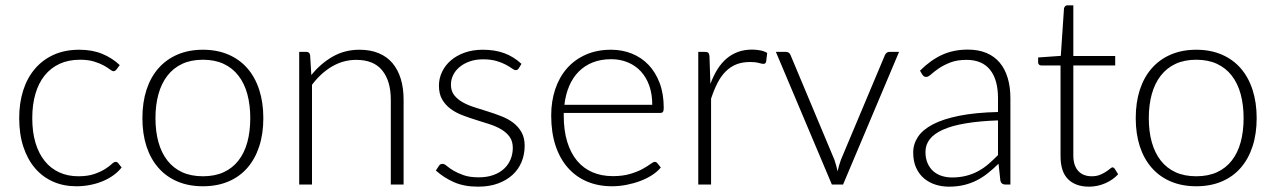

<svg xmlns="http://www.w3.org/2000/svg" viewBox="-20 -692 4785 720"><path d="M416.5 -431Q414 -428.5 411.8 -426.8Q409.5 -425 405.5 -425Q400.5 -425 392 -431.8Q383.5 -438.5 369 -446.5Q354.5 -454.5 332.8 -461.2Q311 -468 280 -468Q237 -468 203.8 -452.8Q170.5 -437.5 147.5 -409Q124.5 -380.5 112.8 -340Q101 -299.5 101 -249Q101 -196.5 113.2 -156Q125.5 -115.5 148 -87.8Q170.5 -60 202.5 -45.5Q234.5 -31 273.5 -31Q309.5 -31 333.8 -39.5Q358 -48 373.8 -58Q389.5 -68 398.5 -76.5Q407.5 -85 413.5 -85Q419.5 -85 423.5 -80L436 -64Q424.5 -49 407 -36Q389.5 -23 367.5 -13.5Q345.5 -4 319.8 1.2Q294 6.5 266 6.5Q218.5 6.5 179.2 -10.8Q140 -28 111.8 -60.8Q83.5 -93.5 67.8 -141Q52 -188.5 52 -249Q52 -306 67 -353Q82 -400 111 -434Q140 -468 181.8 -486.8Q223.5 -505.5 277.5 -505.5Q326 -505.5 363.5 -490Q401 -474.5 429 -448Z M741 -505.5Q794.5 -505.5 836.8 -487.2Q879 -469 908 -435.5Q937 -402 952.2 -354.8Q967.5 -307.5 967.5 -249Q967.5 -190.5 952.2 -143.5Q937 -96.5 908 -63Q879 -29.5 836.8 -11.5Q794.5 6.5 741 6.5Q687.5 6.5 645.2 -11.5Q603 -29.5 573.8 -63Q544.5 -96.5 529.2 -143.5Q514 -190.5 514 -249Q514 -307.5 529.2 -354.8Q544.5 -402 573.8 -435.5Q603 -469 645.2 -487.2Q687.5 -505.5 741 -505.5ZM741 -31Q785.5 -31 818.8 -46.2Q852 -61.5 874.2 -90Q896.5 -118.5 907.5 -158.8Q918.5 -199 918.5 -249Q918.5 -298.5 907.5 -339Q896.5 -379.5 874.2 -408.2Q852 -437 818.8 -452.5Q785.5 -468 741 -468Q696.5 -468 663.2 -452.5Q630 -437 607.8 -408.2Q585.5 -379.5 574.2 -339Q563 -298.5 563 -249Q563 -199 574.2 -158.8Q585.5 -118.5 607.8 -90Q630 -61.5 663.2 -46.2Q696.5 -31 741 -31Z M1147.5 -410.5Q1182 -453.5 1227.2 -479.5Q1272.5 -505.5 1328 -505.5Q1369 -505.5 1400.2 -492.5Q1431.5 -479.5 1452 -455Q1472.5 -430.5 1483 -396Q1493.5 -361.5 1493.5 -318V0H1445.5V-318Q1445.5 -388 1413.5 -427.8Q1381.5 -467.5 1316 -467.5Q1267.5 -467.5 1225.2 -442.8Q1183 -418 1150 -374V0H1102V-497.5H1128.5Q1141 -497.5 1143 -485Z M1925.5 -436Q1921.5 -429 1914 -429Q1908.5 -429 1900 -435.2Q1891.5 -441.5 1877.2 -449.2Q1863 -457 1842 -463.2Q1821 -469.5 1791 -469.5Q1764 -469.5 1741.8 -461.8Q1719.5 -454 1703.8 -441Q1688 -428 1679.5 -410.8Q1671 -393.5 1671 -374.5Q1671 -351 1683 -335.5Q1695 -320 1714.2 -309Q1733.5 -298 1758.5 -290Q1783.5 -282 1809.2 -274Q1835 -266 1860 -256.2Q1885 -246.5 1904.2 -232Q1923.5 -217.5 1935.5 -196.5Q1947.5 -175.5 1947.5 -145.5Q1947.5 -113 1936 -85Q1924.5 -57 1902.2 -36.5Q1880 -16 1847.5 -4Q1815 8 1773 8Q1720.5 8 1682.5 -8.8Q1644.5 -25.5 1614.5 -52.5L1625.5 -69.5Q1628 -73.5 1631.2 -75.5Q1634.5 -77.5 1640 -77.5Q1646.5 -77.5 1655.8 -69.5Q1665 -61.5 1680.5 -52.2Q1696 -43 1718.8 -35Q1741.5 -27 1775 -27Q1806.5 -27 1830.5 -35.8Q1854.5 -44.5 1870.5 -59.5Q1886.5 -74.5 1894.8 -94.8Q1903 -115 1903 -137.5Q1903 -162.5 1891 -179Q1879 -195.5 1859.5 -207Q1840 -218.5 1815.2 -226.5Q1790.5 -234.5 1764.5 -242.5Q1738.5 -250.5 1713.8 -260Q1689 -269.5 1669.5 -284Q1650 -298.5 1638 -319.2Q1626 -340 1626 -371Q1626 -397.5 1637.5 -422Q1649 -446.5 1670.2 -465Q1691.5 -483.5 1722 -494.5Q1752.5 -505.5 1790.5 -505.5Q1836 -505.5 1871.2 -492.5Q1906.5 -479.5 1935.5 -452.5Z M2426 -299Q2426 -339 2414.8 -370.8Q2403.5 -402.5 2383 -424.5Q2362.5 -446.5 2334.2 -458.2Q2306 -470 2272 -470Q2233.5 -470 2203 -458Q2172.5 -446 2150.2 -423.5Q2128 -401 2114.5 -369.5Q2101 -338 2096.5 -299ZM2094 -268.5V-259Q2094 -203 2107 -160.5Q2120 -118 2144 -89.2Q2168 -60.5 2202 -46Q2236 -31.5 2278 -31.5Q2315.5 -31.5 2343 -39.8Q2370.5 -48 2389.2 -58.2Q2408 -68.5 2419 -76.8Q2430 -85 2435 -85Q2441.5 -85 2445 -80L2458 -64Q2446 -49 2426.2 -36Q2406.5 -23 2382.2 -13.8Q2358 -4.5 2330.2 1Q2302.5 6.5 2274.5 6.5Q2223.5 6.5 2181.5 -11.2Q2139.5 -29 2109.5 -63Q2079.5 -97 2063.2 -146.2Q2047 -195.5 2047 -259Q2047 -312.5 2062.2 -357.8Q2077.5 -403 2106.2 -435.8Q2135 -468.5 2176.8 -487Q2218.5 -505.5 2271.5 -505.5Q2313.5 -505.5 2349.5 -491Q2385.5 -476.5 2412 -448.8Q2438.5 -421 2453.8 -380.5Q2469 -340 2469 -287.5Q2469 -276.5 2466 -272.5Q2463 -268.5 2456 -268.5Z M2644 -377.5Q2655.5 -408 2670.2 -431.8Q2685 -455.5 2704.2 -472Q2723.5 -488.5 2747.2 -497.2Q2771 -506 2800 -506Q2815.5 -506 2830.5 -503.2Q2845.5 -500.5 2857 -493.5L2853 -460.5Q2850.5 -452.5 2843.5 -452.5Q2837.5 -452.5 2825.2 -456Q2813 -459.5 2793 -459.5Q2764 -459.5 2741.8 -450.8Q2719.5 -442 2701.8 -424.5Q2684 -407 2670.8 -381.2Q2657.5 -355.5 2646.5 -322V0H2598.5V-497.5H2624Q2632.5 -497.5 2636 -494Q2639.5 -490.5 2640.5 -482Z M3351.5 -497.5 3141.5 0H3099.5L2889.5 -497.5H2927Q2934 -497.5 2938.5 -493.8Q2943 -490 2944.5 -485.5L3109 -93Q3116.5 -71 3121 -49.5Q3125.5 -71 3133.5 -93L3298.5 -485.5Q3301 -491 3305.2 -494.2Q3309.5 -497.5 3315.5 -497.5Z M3722.5 -240.5Q3651.5 -238 3600.2 -229.2Q3549 -220.5 3515.8 -205.5Q3482.5 -190.5 3466.5 -169.8Q3450.5 -149 3450.5 -122.5Q3450.5 -97.5 3458.8 -79.2Q3467 -61 3480.8 -49.2Q3494.5 -37.5 3512.5 -32Q3530.5 -26.5 3550 -26.5Q3579 -26.5 3603.2 -32.8Q3627.5 -39 3648.2 -50.2Q3669 -61.5 3687 -77Q3705 -92.5 3722.5 -110.5ZM3430 -427Q3469 -466 3512 -486Q3555 -506 3609.5 -506Q3649.5 -506 3679.5 -493.2Q3709.5 -480.5 3729.2 -456.8Q3749 -433 3759 -399.2Q3769 -365.5 3769 -324V0H3750Q3735 0 3731.5 -14L3724.5 -78Q3704 -58 3683.8 -42Q3663.5 -26 3641.5 -15Q3619.5 -4 3594 2Q3568.5 8 3538 8Q3512.5 8 3488.5 0.5Q3464.5 -7 3445.8 -22.5Q3427 -38 3415.8 -62.2Q3404.5 -86.5 3404.5 -120.5Q3404.5 -152 3422.5 -179Q3440.5 -206 3479 -226Q3517.5 -246 3577.8 -258Q3638 -270 3722.5 -272V-324Q3722.5 -393 3692.8 -430.2Q3663 -467.5 3604.5 -467.5Q3568.5 -467.5 3543.2 -457.5Q3518 -447.5 3500.5 -435.5Q3483 -423.5 3472 -413.5Q3461 -403.5 3453.5 -403.5Q3448 -403.5 3444.5 -406Q3441 -408.5 3438.5 -412.5Z M4064 8Q4013.5 8 3985.2 -20Q3957 -48 3957 -106.5V-446.5H3885.5Q3880 -446.5 3876.5 -449.5Q3873 -452.5 3873 -458V-476.5L3958 -482.5L3970 -660.5Q3971 -665 3974 -668.5Q3977 -672 3982.5 -672H4005V-482H4162V-446.5H4005V-109Q4005 -88.5 4010.2 -73.8Q4015.5 -59 4024.8 -49.5Q4034 -40 4046.5 -35.5Q4059 -31 4073.5 -31Q4091.5 -31 4104.5 -36.2Q4117.5 -41.5 4127 -47.8Q4136.5 -54 4142.5 -59.2Q4148.5 -64.5 4152 -64.5Q4156 -64.5 4160 -59.5L4173 -38.5Q4154 -17.5 4124.8 -4.8Q4095.5 8 4064 8Z M4466 -505.5Q4519.5 -505.5 4561.8 -487.2Q4604 -469 4633 -435.5Q4662 -402 4677.2 -354.8Q4692.5 -307.5 4692.5 -249Q4692.5 -190.5 4677.2 -143.5Q4662 -96.5 4633 -63Q4604 -29.5 4561.8 -11.5Q4519.5 6.5 4466 6.5Q4412.5 6.5 4370.2 -11.5Q4328 -29.5 4298.8 -63Q4269.5 -96.5 4254.2 -143.5Q4239 -190.5 4239 -249Q4239 -307.5 4254.2 -354.8Q4269.5 -402 4298.8 -435.5Q4328 -469 4370.2 -487.2Q4412.5 -505.5 4466 -505.5ZM4466 -31Q4510.5 -31 4543.8 -46.2Q4577 -61.5 4599.2 -90Q4621.5 -118.5 4632.5 -158.8Q4643.5 -199 4643.5 -249Q4643.5 -298.5 4632.5 -339Q4621.5 -379.5 4599.2 -408.2Q4577 -437 4543.8 -452.5Q4510.5 -468 4466 -468Q4421.5 -468 4388.2 -452.5Q4355 -437 4332.8 -408.2Q4310.5 -379.5 4299.2 -339Q4288 -298.5 4288 -249Q4288 -199 4299.2 -158.8Q4310.5 -118.5 4332.8 -90Q4355 -61.5 4388.2 -46.2Q4421.5 -31 4466 -31Z"/></svg>

Font: LatoLatin Light
Style: Regular
Weight: 300
Designer: Lukasz Dziedzic with Adam Twardoch and Botio Nikoltchev
Foundry: tyPoland Lukasz Dziedzic
Version: Version 2.015; 2015-08-06; http://www.latofonts.com/